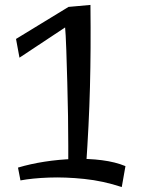

<svg xmlns="http://www.w3.org/2000/svg" viewBox="-20 -720 574 779"><path d="M257 -12Q257 -11 257 -43Q257 -75 257 -129Q257 -183 256 -249.5Q255 -316 253 -385.5Q251 -455 249 -517.5Q247 -580 243 -625L258 -692L347 -700Q348 -607 347.5 -525.5Q347 -444 345 -366.5Q343 -289 339 -209.5Q335 -130 329 -41ZM474 39Q399 14 322 6Q245 -2 178 0.5Q111 3 63 12L53 -40Q103 -55 161 -64Q219 -73 279 -75Q339 -77 393.5 -70Q448 -63 489 -46ZM59 -486 45 -562 258 -692 308 -651Z"/></svg>

Font: Marhey Light Light
Style: Regular
Weight: 300
Version: Version 1.000